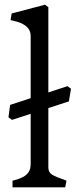

<svg xmlns="http://www.w3.org/2000/svg" viewBox="-20 -800 324 820"><path d="M111 -99.5V-645.2Q111 -661.8 103.5 -674.4Q96 -687 77.9 -697.1Q59.8 -707.2 25 -714L29.8 -742.5L172.5 -780L186.5 -769V-84.5Q186.5 -64 202.6 -54Q218.8 -44 258.8 -30.5L264 -28.2L258.5 0H33.5V-28.2Q61.2 -35 77.5 -43.6Q93.8 -52.2 102.4 -65.5Q111 -78.8 111 -99.5ZM31.2 -288 16.2 -299 23.2 -352 268.2 -432 283.2 -421 274.2 -367Z"/></svg>

Font: TMT Limkin
Style: Regular
Weight: 400
Designer: Gabriel Drozdov
Version: Version 1.000;Glyphs 3.1.2 (3151)